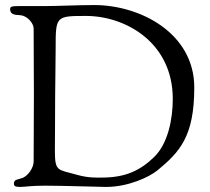

<svg xmlns="http://www.w3.org/2000/svg" viewBox="-20 -736 832 759"><path d="M20 -700C20 -678 39 -677 60 -676C87 -674 113 -645 113 -623C113 -503 114 -450 114 -369C114 -283 113 -204 113 -98C113 -72 91 -42 70 -33C50 -25 35 -28 35 -10C35 -2 38 3 59 3C79 3 99 -2 159 -2C231 -2 375 3 399 3C487 3 570 -36 603 -63C690 -135 748 -196 748 -390C748 -606 533 -716 353 -716C285 -716 211 -712 158 -712H71C29 -712 20 -712 20 -700ZM197 -141C197 -183 198 -250 198 -354C198 -373 200 -507 200 -546C200 -672 201 -673 320 -673C475 -673 663 -569 663 -345C663 -267 645 -169 589 -115C532 -60 474 -34 381 -34H361C335 -34 309 -38 288 -44C208 -67 197 -55 197 -141Z"/></svg>

Font: OFL Sorts Mill Goudy
Style: Regular
Weight: 500
Version: Version 003.000